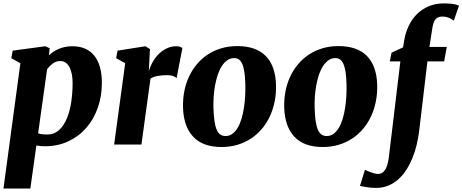

<svg xmlns="http://www.w3.org/2000/svg" viewBox="-21 -835 2671 1109"><path d="M238.3 9.8Q212.9 9.8 189 5.4L154.3 253.9H-1L96.7 -469.7L44.4 -499L52.2 -542.5L240.7 -567.9L266.1 -556.2L261.2 -515.1Q272.5 -525.9 286.6 -535.4Q300.8 -544.9 317.6 -552.2Q334.5 -559.6 354.2 -563.7Q374 -567.9 397 -567.9Q439.5 -567.9 471.2 -553.7Q502.9 -539.6 524.4 -512.5Q545.9 -485.4 556.6 -446Q567.4 -406.7 567.4 -356.4Q567.4 -279.3 543.9 -212.6Q520.5 -146 477.3 -96.4Q434.1 -46.9 373.3 -18.6Q312.5 9.8 238.3 9.8ZM328.1 -482.4Q302.2 -482.4 283.7 -468.3Q265.1 -454.1 251 -435.1L199.2 -64.9Q209.5 -61 222.2 -59.6Q234.9 -58.1 251 -58.1Q292 -58.1 320.1 -83.7Q348.1 -109.4 365.5 -151.4Q382.8 -193.4 390.6 -246.8Q398.4 -300.3 398.4 -356Q398.4 -381.3 394.3 -404.3Q390.1 -427.2 381.6 -444.6Q373 -461.9 359.6 -472.2Q346.2 -482.4 328.1 -482.4Z M702.1 -469.7 649.9 -499 657.7 -542.5 819.3 -567.9 845.2 -551.3 838.4 -422.9Q846.7 -451.7 861.6 -478Q876.5 -504.4 897.2 -524.4Q918 -544.4 943.6 -556.2Q969.2 -567.9 998.5 -567.9Q1011.2 -567.9 1020 -564.2Q1028.8 -560.5 1032.7 -558.1L999 -383.8Q996.1 -387.7 982.2 -394.3Q968.3 -400.9 943.8 -400.9Q914.1 -400.9 887.9 -396Q861.8 -391.1 848.1 -380.4L795.9 0H638.2Z M1281.7 -49.3Q1304.2 -49.3 1321.5 -62.3Q1338.9 -75.2 1352.1 -97.4Q1365.2 -119.6 1374 -149.2Q1382.8 -178.7 1387.9 -211.9Q1393.1 -245.1 1395 -279.8Q1397 -314.5 1396 -347.2Q1395 -390.6 1390.4 -419.9Q1385.7 -449.2 1377.7 -466.8Q1369.6 -484.4 1358.2 -491.9Q1346.7 -499.5 1332 -499.5Q1309.6 -499.5 1291.5 -486.8Q1273.4 -474.1 1259.8 -452.6Q1246.1 -431.2 1236.6 -402.6Q1227.1 -374 1221.2 -341.8Q1215.3 -309.6 1213.1 -275.9Q1210.9 -242.2 1211.9 -210.4Q1213.4 -166.5 1217.8 -136Q1222.2 -105.5 1230.5 -86.2Q1238.8 -66.9 1251.5 -58.1Q1264.2 -49.3 1281.7 -49.3ZM1036.1 -212.4Q1034.7 -261.7 1043.5 -307.4Q1052.2 -353 1070.8 -392.6Q1089.4 -432.1 1116.7 -464.6Q1144 -497.1 1179.4 -520.3Q1214.8 -543.5 1257.6 -556.2Q1300.3 -568.8 1349.6 -568.8Q1457 -568.8 1513.4 -512.2Q1569.8 -455.6 1573.2 -345.2Q1574.7 -295.9 1565.7 -250Q1556.6 -204.1 1538.3 -164.3Q1520 -124.5 1492.4 -91.6Q1464.8 -58.6 1429.4 -35.2Q1394 -11.7 1351.1 1.2Q1308.1 14.2 1258.8 14.2Q1151.4 14.2 1095.7 -44.4Q1040 -103 1036.1 -212.4Z M1866.2 -49.3Q1888.7 -49.3 1906 -62.3Q1923.3 -75.2 1936.5 -97.4Q1949.7 -119.6 1958.5 -149.2Q1967.3 -178.7 1972.4 -211.9Q1977.5 -245.1 1979.5 -279.8Q1981.4 -314.5 1980.5 -347.2Q1979.5 -390.6 1974.9 -419.9Q1970.2 -449.2 1962.2 -466.8Q1954.1 -484.4 1942.6 -491.9Q1931.2 -499.5 1916.5 -499.5Q1894 -499.5 1876 -486.8Q1857.9 -474.1 1844.2 -452.6Q1830.6 -431.2 1821 -402.6Q1811.5 -374 1805.7 -341.8Q1799.8 -309.6 1797.6 -275.9Q1795.4 -242.2 1796.4 -210.4Q1797.9 -166.5 1802.2 -136Q1806.6 -105.5 1814.9 -86.2Q1823.2 -66.9 1835.9 -58.1Q1848.6 -49.3 1866.2 -49.3ZM1620.6 -212.4Q1619.1 -261.7 1627.9 -307.4Q1636.7 -353 1655.3 -392.6Q1673.8 -432.1 1701.2 -464.6Q1728.5 -497.1 1763.9 -520.3Q1799.3 -543.5 1842 -556.2Q1884.8 -568.8 1934.1 -568.8Q2041.5 -568.8 2097.9 -512.2Q2154.3 -455.6 2157.7 -345.2Q2159.2 -295.9 2150.1 -250Q2141.1 -204.1 2122.8 -164.3Q2104.5 -124.5 2076.9 -91.6Q2049.3 -58.6 2013.9 -35.2Q1978.5 -11.7 1935.5 1.2Q1892.6 14.2 1843.3 14.2Q1735.8 14.2 1680.2 -44.4Q1624.5 -103 1620.6 -212.4Z M2291.5 -480.5H2230.5L2240.7 -530.8L2307.1 -561.5L2313.5 -600.1Q2320.8 -645.5 2339.4 -684.8Q2357.9 -724.1 2387 -753.2Q2416 -782.2 2455.3 -798.8Q2494.6 -815.4 2543.5 -815.4Q2564 -815.4 2587.2 -813.2Q2610.4 -811 2630.4 -802.7L2600.1 -715.8Q2595.7 -719.2 2589.4 -723.1Q2583 -727.1 2575 -730.7Q2566.9 -734.4 2556.9 -736.8Q2546.9 -739.3 2534.7 -739.3Q2515.6 -739.3 2504.4 -731.9Q2493.2 -724.6 2486.8 -711.2Q2480.5 -697.8 2477.3 -679Q2474.1 -660.2 2470.7 -637.2L2459.5 -564H2559.6L2544.4 -480.5H2447.8L2399.9 -77.1Q2395 -37.6 2385.5 2.2Q2376 42 2361.1 78.4Q2346.2 114.7 2325.9 146.2Q2305.7 177.7 2279.5 200.9Q2253.4 224.1 2221.4 237.3Q2189.5 250.5 2150.9 250.5Q2137.7 250.5 2123.8 249.3Q2109.9 248 2097.2 246.1Q2084.5 244.1 2074.2 242.2Q2064 240.2 2058.1 238.8L2086.9 146Q2089.4 147 2098.1 150.9Q2106.9 154.8 2118.4 159.2Q2129.9 163.6 2142.1 166.7Q2154.3 169.9 2163.1 169.9Q2186.5 169.9 2202.1 147.9Q2217.8 126 2224.6 76.2Z"/></svg>

Font: Merriweather UltraBold
Style: Italic
Weight: 900
Italic angle: -7°
Designer: Eben Sorkin ( eben@eyebytes.com )
Foundry: Eben Sorkin ( eben@eyebytes.com )
Version: Version 1.52; ttfautohint (v1.4.1)